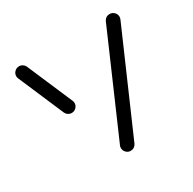

<svg xmlns="http://www.w3.org/2000/svg" viewBox="-121 -645 776 771"><g transform="rotate(-30 266.5 -259.5)"><path d="M176.3 -279.6Q176.3 -267.4 167.6 -258.7Q158.9 -250 146.7 -250Q138.1 -250 130.9 -254.6Q123.7 -259.3 120 -267L30 -476.7Q27 -482.6 27 -489.3Q27 -501.1 35.7 -509.8Q44.4 -518.5 56.7 -518.5Q65.2 -518.5 72.4 -513.9Q79.6 -509.3 83.3 -501.5L173.3 -291.9Q176.3 -285.9 176.3 -279.6ZM275.9 0Q263.7 0 255.2 -8.7Q246.7 -17.4 246.7 -29.6Q246.7 -37 249.6 -41.9L449.6 -501.9Q453.3 -509.6 460.4 -514.1Q467.4 -518.5 476.3 -518.5Q488.5 -518.5 497.2 -509.8Q505.9 -501.1 505.9 -489.3Q505.9 -482.6 503 -476.7L302.6 -17Q298.9 -9.3 291.9 -4.6Q284.8 0 275.9 0Z"/></g></svg>

Font: 26F Galaxy Hebrew Medium
Style: Regular
Weight: 500
Designer: C₂₉H₂₅N₃O₅
Version: Version 1.000